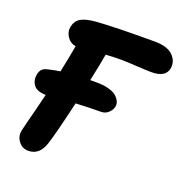

<svg xmlns="http://www.w3.org/2000/svg" viewBox="-130 -826 909 955"><g transform="rotate(20 324.5 -348.0)"><path d="M122.1 15.1Q90.3 15.1 70.6 -10.3Q50.8 -35.6 57.1 -67.9Q59.1 -79.1 67.1 -110.1Q75.2 -141.1 87.4 -188.7Q99.6 -236.3 108.9 -275.9Q62 -276.4 44.2 -300.5Q26.4 -324.7 33.2 -358.9Q37.1 -375.5 46.6 -385.3Q56.2 -395 76.2 -398.9Q108.4 -407.2 138.2 -411.1Q157.7 -504.9 166 -554.2Q137.7 -558.6 120.6 -583.3Q103.5 -607.9 108.9 -636.2Q115.7 -669.4 141.4 -684.6Q167 -699.7 224.1 -704.1Q317.4 -710.9 528.8 -710.9Q594.7 -710.9 625 -681.2Q655.3 -651.4 647.9 -610.8Q637.7 -562 564 -562Q537.6 -562 482.2 -565.4Q426.8 -568.8 402.8 -568.8Q359.4 -568.8 320.8 -565.9Q312.5 -515.1 292 -420.9H327.1Q364.7 -420.9 392.3 -412.8Q419.9 -404.8 433.3 -392.1Q446.8 -379.4 452.1 -366.2Q457.5 -353 455.1 -340.8Q451.2 -320.8 434.8 -305.9Q418.5 -291 397 -291Q341.3 -291 263.2 -287.1Q222.7 -112.8 204.1 -56.2Q181.6 15.1 122.1 15.1Z"/></g></svg>

Font: Shantell Sans Normal
Style: Bold Italic
Weight: 700
Italic angle: -11.31°
Designer: Stephen Nixon, Anya Danilova, Shantell Martin
Foundry: Arrow Type
Version: Version 1.006;[559af2be0]